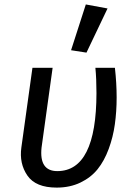

<svg xmlns="http://www.w3.org/2000/svg" viewBox="-20 -832 605 864"><path d="M234.9 12.2Q140.6 12.2 103.3 -42Q65.9 -96.2 76.2 -168.9L126 -526.9H216.8L167 -168Q155.8 -62 237.8 -62Q413.6 -62 414.1 -413.1Q414.1 -478 409.2 -526.9H497.1Q504.9 -457 504.9 -393.6Q504.9 -330.1 496.8 -272.5Q488.8 -214.8 469 -161.4Q449.2 -107.9 419.2 -70.6Q389.2 -33.2 342 -10.5Q294.9 12.2 234.9 12.2ZM463.9 -793.9 369.1 -595.2 299.8 -606 366.2 -812Z"/></svg>

Font: FiraSans-Italic
Style: Italic
Weight: 400
Italic angle: -8°
Designer: Carrois Corporate & Edenspiekermann AG
Foundry: Carrois Corporate GbR & Edenspiekermann AG
Version: Version 3.106;PS 003.106;hotconv 1.0.70;makeotf.lib2.5.58329